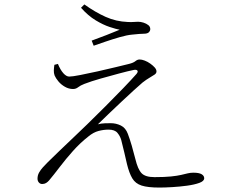

<svg xmlns="http://www.w3.org/2000/svg" viewBox="-20 -821 1040 865"><path d="M698 24Q646 24 618 15Q590 6 576 -17.5Q562 -41 552 -82Q547 -104 540 -134Q533 -164 526 -191Q521 -208 509 -222.5Q497 -237 469 -237Q447 -237 424 -231Q401 -225 378 -206Q341 -177 308.5 -140.5Q276 -104 249 -68.5Q222 -33 201 -8Q195 -1 187.5 3.5Q180 8 170 8Q161 8 155 1Q149 -6 149 -16Q149 -31 156 -43.5Q163 -56 173.5 -67.5Q184 -79 196 -91Q217 -112 248.5 -142Q280 -172 313.5 -204Q347 -236 374 -262Q413 -300 455.5 -342.5Q498 -385 535.5 -424Q573 -463 595 -488Q603 -498 599 -503Q595 -508 583 -506Q558 -501 517 -490Q476 -479 433.5 -467Q391 -455 360 -443Q342 -436 332 -428Q322 -420 309 -420Q290 -420 272.5 -430Q255 -440 243 -454.5Q231 -469 226 -481Q222 -492 222.5 -504Q223 -516 225 -529L241 -533Q252 -506 265.5 -491Q279 -476 292 -476Q306 -476 341.5 -483Q377 -490 420 -499.5Q463 -509 501.5 -518.5Q540 -528 561 -533Q581 -538 590 -545.5Q599 -553 609 -553Q619 -553 632 -548Q645 -543 657 -534.5Q669 -526 677 -517Q685 -508 685 -499Q685 -491 676.5 -485Q668 -479 654 -471Q640 -463 622 -449Q607 -436 581.5 -413Q556 -390 526.5 -362Q497 -334 469 -307.5Q441 -281 421 -261Q436 -265 452 -265.5Q468 -266 479 -266Q503 -266 524.5 -255.5Q546 -245 556 -218Q565 -194 573.5 -165Q582 -136 590 -104Q601 -58 618 -40.5Q635 -23 676 -23Q722 -23 750.5 -26Q779 -29 796 -33Q813 -37 825.5 -40Q838 -43 851 -43Q877 -43 888.5 -36Q900 -29 900 -18Q900 -5 878 3Q856 11 823 15.5Q790 20 756 22Q722 24 698 24ZM393 -638Q423 -649 459.5 -663Q496 -677 519 -687Q503 -690 474 -699.5Q445 -709 411 -729.5Q377 -750 345 -786L360 -801Q409 -766 456 -745Q503 -724 555 -722Q572 -721 581 -722Q590 -723 602 -723Q614 -723 626.5 -719Q639 -715 648 -708Q657 -701 657 -690Q657 -682 650.5 -675.5Q644 -669 627 -669Q617 -669 606.5 -668Q596 -667 575 -665Q552 -663 519 -653.5Q486 -644 454 -633Q422 -622 402 -615Z"/></svg>

Font: Noto Serif SC ExtraLight ExtraLight
Style: Regular
Weight: 250
Version: Version 2.002-H1;hotconv 1.1.0;makeotfexe 2.6.0